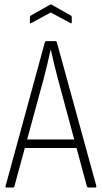

<svg xmlns="http://www.w3.org/2000/svg" viewBox="-20 -839 455 859"><path d="M9 0Q3 0 5 -7L181 -651Q183 -655 187 -655H228Q232 -655 234 -651L411 -7Q412 0 406 0H375Q372 0 369 -4L238 -490Q230 -521 222.5 -551.5Q215 -582 208 -614H206Q199 -582 191.5 -551Q184 -520 176 -489L44 -4Q43 0 38 0ZM82 -177 92 -215H321L331 -177ZM120 -736Q114 -733 114 -738V-762Q114 -767 117 -769L204 -818Q207 -820 211 -818L298 -769Q301 -767 301 -762V-738Q301 -733 295 -736L207 -783Z"/></svg>

Font: Sofia Sans Condensed ExtraLight
Style: Regular
Weight: 250
Version: Version 4.100